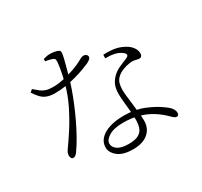

<svg xmlns="http://www.w3.org/2000/svg" viewBox="-165 -1002 1329 1262"><g transform="rotate(-30 500.0 -370.5)"><path d="M509 38Q433 38 394.5 7Q356 -24 356 -63Q356 -100 381.5 -127.5Q407 -155 453.5 -170Q500 -185 564 -185Q649 -185 716.5 -157Q784 -129 826 -97Q858 -75 869 -57.5Q880 -40 880 -27Q880 -18 876.5 -11Q873 -4 863 -4Q856 -4 849.5 -8Q843 -12 836.5 -18Q830 -24 823 -31Q788 -66 746 -92Q704 -118 652.5 -132.5Q601 -147 537 -147Q466 -147 428 -123.5Q390 -100 390 -72Q390 -45 417.5 -26Q445 -7 500 -7Q553 -7 578.5 -23Q604 -39 612 -65Q620 -91 620 -121Q620 -157 616.5 -192.5Q613 -228 609.5 -262Q606 -296 606 -326Q606 -367 618.5 -394.5Q631 -422 656 -445Q678 -465 707.5 -478Q737 -491 764 -502Q784 -510 783.5 -521Q783 -532 767 -543Q745 -560 713.5 -566.5Q682 -573 647 -572L648 -599Q683 -601 717.5 -597Q752 -593 780 -581Q823 -563 843.5 -537.5Q864 -512 864 -486Q864 -473 858 -465.5Q852 -458 841 -458Q833 -458 824.5 -460.5Q816 -463 804 -465Q792 -467 773 -465Q745 -461 718.5 -451Q692 -441 673 -424Q654 -407 647.5 -384.5Q641 -362 641 -335Q641 -318 644.5 -286.5Q648 -255 652.5 -218Q657 -181 660.5 -147Q664 -113 664 -91Q664 -31 623 3.5Q582 38 509 38ZM139 -110Q129 -110 124.5 -119Q120 -128 120 -137Q120 -147 123.5 -157Q127 -167 135 -178Q166 -221 204.5 -280.5Q243 -340 279 -412.5Q315 -485 336 -565Q342 -587 348 -614.5Q354 -642 358 -667.5Q362 -693 363 -709Q364 -725 360.5 -731Q357 -737 344 -741Q334 -745 320.5 -748Q307 -751 295 -753V-770Q307 -774 320.5 -776.5Q334 -779 346 -779Q361 -779 379.5 -776Q398 -773 410 -766Q416 -763 418 -756.5Q420 -750 417 -732Q414 -714 404.5 -678Q395 -642 378 -579Q369 -547 354 -504Q339 -461 319 -412.5Q299 -364 275.5 -314.5Q252 -265 226 -218.5Q200 -172 173 -134Q166 -124 158 -117Q150 -110 139 -110ZM248 -538Q212 -538 187.5 -547.5Q163 -557 145 -576Q127 -595 110 -622L129 -638Q151 -619 167.5 -606Q184 -593 205 -586.5Q226 -580 261 -580Q283 -580 303.5 -583Q324 -586 341.5 -590Q359 -594 371 -597Q430 -614 460 -628Q490 -642 504.5 -650.5Q519 -659 529 -659Q545 -659 552.5 -651.5Q560 -644 560 -636Q560 -624 546 -614.5Q532 -605 525 -602Q507 -594 477 -583Q447 -572 409 -561.5Q371 -551 330 -544.5Q289 -538 248 -538Z"/></g></svg>

Font: Noto Serif KR ExtraLight
Style: Regular
Weight: 200
Designer: Ryoko NISHIZUKA 西塚涼子 (kana & ideographs); Frank Grießhammer (Latin, Greek & Cyrillic); Wenlong ZHANG 张文龙 (bopomofo); San
Foundry: Adobe
Version: Version 2.002-H1;hotconv 1.1.0;makeotfexe 2.6.0